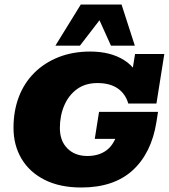

<svg xmlns="http://www.w3.org/2000/svg" viewBox="-20 -823 750 853"><path d="M341 10Q246 10 178.5 -24Q111 -58 75.5 -118Q40 -178 40 -255Q40 -330 63.5 -392Q87 -454 132 -499Q177 -544 240 -569Q303 -594 381 -594Q470 -594 530.5 -556.5Q591 -519 605 -448L563 -478L580 -583H710L675 -363H550Q537 -407 502.5 -430.5Q468 -454 413 -454Q359 -454 322 -427Q285 -400 265.5 -354.5Q246 -309 246 -254Q246 -197 279.5 -163.5Q313 -130 368 -130Q421 -130 455.5 -157Q490 -184 506 -246L555 -206H401L420 -326H682L675 -281Q653 -143 569.5 -66.5Q486 10 341 10ZM226 -620 339 -803H520L579 -620H473L422 -733L335 -620Z"/></svg>

Font: Rokkitt SemiBold Black
Style: Italic
Weight: 900
Italic angle: -9°
Version: Version 3.103